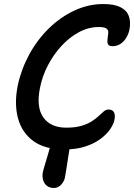

<svg xmlns="http://www.w3.org/2000/svg" viewBox="-20 -731 665 952"><path d="M248 201Q225 201 211.5 189.5Q198 178 193.5 160.5Q189 143 192 125Q196 107 204.5 79.5Q213 52 220.5 25.5Q228 -1 231 -16Q234 -32 246 -43Q258 -54 274 -60Q290 -66 303 -66Q318 -66 326.5 -56.5Q335 -47 330 -26Q324 11 318.5 45.5Q313 80 309 107Q305 134 302 149Q298 169 283 185Q268 201 248 201ZM300 10Q202 10 145 -32Q88 -74 69 -145.5Q50 -217 68 -307Q85 -387 124.5 -460Q164 -533 221.5 -589.5Q279 -646 348.5 -678.5Q418 -711 492 -711Q546 -711 577 -695.5Q608 -680 618.5 -652Q629 -624 622 -585Q618 -564 606.5 -544.5Q595 -525 577.5 -513.5Q560 -502 538 -502Q523 -502 517.5 -509Q512 -516 512.5 -528Q513 -540 515 -554Q518 -566 516.5 -576Q515 -586 504.5 -591.5Q494 -597 470 -597Q419 -597 371.5 -571.5Q324 -546 284.5 -503Q245 -460 217 -406Q189 -352 178 -294Q159 -199 195 -148.5Q231 -98 309 -98Q353 -98 383.5 -107Q414 -116 435 -129.5Q456 -143 470 -156.5Q484 -170 495 -179Q506 -188 518 -188Q538 -188 545 -174.5Q552 -161 548 -139Q544 -116 525.5 -89.5Q507 -63 476 -40.5Q445 -18 401 -4Q357 10 300 10Z"/></svg>

Font: Shantell Sans Medium
Style: Italic
Weight: 500
Italic angle: -11°
Designer: Stephen Nixon, Anya Danilova, Shantell Martin
Foundry: Arrow Type
Version: Version 1.011;[c5ecc13dd]